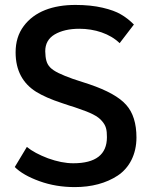

<svg xmlns="http://www.w3.org/2000/svg" viewBox="-20 -744 647 775"><path d="M281.7 11.2C349.6 11.2 408.2 -4.4 455.1 -35.2C502 -66.4 530.8 -120.6 530.8 -189C530.8 -245.6 517.1 -289.6 489.7 -320.3C462.4 -351.6 412.6 -379.4 340.8 -403.8C338.4 -404.8 316.4 -412.1 274.9 -425.3C176.3 -460.9 164.6 -476.6 162.6 -537.1C162.6 -567.4 175.3 -589.8 200.7 -605C226.6 -620.1 259.8 -627.9 300.3 -627.9C362.3 -627.9 423.3 -608.4 462.9 -569.8L520.5 -645C503.4 -662.1 485.8 -675.8 467.8 -686C449.7 -696.8 425.3 -705.6 394 -712.9C362.8 -720.2 326.2 -724.1 284.7 -724.1C192.9 -724.1 119.1 -697.3 75.7 -638.7C53.7 -609.4 43 -574.2 43 -532.7C43 -458.5 72.8 -407.2 125 -374C150.9 -357.9 186 -342.3 229.5 -328.1L259.8 -317.9C274.9 -313.5 286.1 -309.6 293 -307.1C345.2 -289.6 375 -275.4 391.1 -255.9C408.2 -236.8 411.6 -220.2 411.6 -190.4C411.6 -120.1 366.2 -85 275.9 -85C244.1 -85 210.4 -91.8 173.8 -105C137.7 -118.7 109.4 -133.8 88.4 -150.9L39.6 -69.8C61.5 -47.9 94.7 -28.8 139.2 -12.7C183.6 3.4 231.4 11.2 281.7 11.2Z"/></svg>

Font: Ride SemiBold
Style: Regular
Weight: 600
Version: Version 3.000